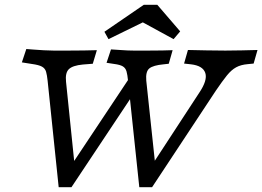

<svg xmlns="http://www.w3.org/2000/svg" viewBox="-20 -779 1092 799"><path d="M559.7 0 512.9 -442.7Q510.5 -467.7 506.5 -481.9Q502.4 -496 491.1 -502.8Q479.8 -509.7 454.8 -512.9L423.4 -517.7L441.9 -573.4Q457.3 -572.6 485.1 -570.6Q512.9 -568.5 536.3 -568.5H537.1H540.3Q566.9 -568.5 597.6 -568.5Q628.2 -568.5 655.6 -569Q683.1 -569.4 698.4 -570.2L682.3 -513.7L660.5 -511.3Q617.7 -507.3 601.6 -494.4Q585.5 -481.5 588.7 -443.5L626.6 -87.9L611.3 -90.3L808.9 -392.7Q844.4 -445.2 834.3 -475.4Q824.2 -505.6 775 -511.3L746 -514.5L762.1 -571Q798.4 -570.2 838.3 -569.4Q878.2 -568.5 917.7 -568.5Q952.4 -568.5 987.1 -569.4Q1021.8 -570.2 1051.6 -571L1035.5 -514.5L1011.3 -512.1Q982.3 -509.7 962.5 -498.8Q942.7 -487.9 924.2 -464.9Q905.6 -441.9 878.2 -401.6L612.9 0ZM224.2 0 178.2 -442.7Q175.8 -466.1 171.8 -480.2Q167.7 -494.4 154.8 -501.6Q141.9 -508.9 112.1 -512.9L71 -519.4L89.5 -575Q101.6 -574.2 121 -572.6Q140.3 -571 162.5 -569.8Q184.7 -568.5 203.2 -568.5H205.6Q233.1 -568.5 265.7 -568.5Q298.4 -568.5 329.4 -569Q360.5 -569.4 383.1 -570.2L366.1 -513.7L325 -510.5Q282.3 -506.5 266.5 -491.1Q250.8 -475.8 254.8 -438.7L293.5 -62.1L260.5 -66.9L544.4 -493.5L553.2 -414.5L277.4 0ZM431.5 -616.1 414.5 -646.8 578.2 -758.9H634.7L729.8 -648.4L702.4 -616.1L542.7 -703.2H609.7Z"/></svg>

Font: Playfair 5pt SemiExpanded Light
Style: Italic
Weight: 300
Width: 6
Italic angle: -15.6°
Designer: Claus Eggers Sørensen
Foundry: Claus Eggers Sørensen
Version: Version 2.203